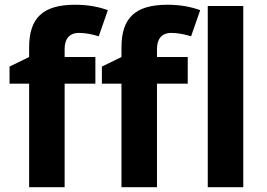

<svg xmlns="http://www.w3.org/2000/svg" viewBox="-20 -785 1118 805"><path d="M379.9 -545.9H251V-580.1C251 -619.1 268.6 -647 311 -647C336.4 -647 364.3 -642.1 394 -632.8L432.1 -742.2C392.1 -757.3 346.2 -765.1 294.9 -765.1C160.2 -765.1 102.1 -710.4 102.1 -585.9V-545.9L20 -505.9V-434.1H102.1V0H251V-434.1H379.9ZM767.1 -545.9H638.2V-580.1C638.2 -619.1 655.8 -647 698.2 -647C723.6 -647 751.5 -642.1 781.2 -632.8L819.3 -742.2C779.3 -757.3 733.4 -765.1 682.1 -765.1C547.4 -765.1 489.3 -710.4 489.3 -585.9V-545.9L407.2 -505.9V-434.1H489.3V0H638.2V-434.1H767.1ZM1000 -759.8H851.1V0H1000Z"/></svg>

Font: Sahel
Style: Bold
Weight: 700
Foundry: Saber Rastikerdar (saber.rastikerdar@gmail.com)
Version: Version 3.4.0